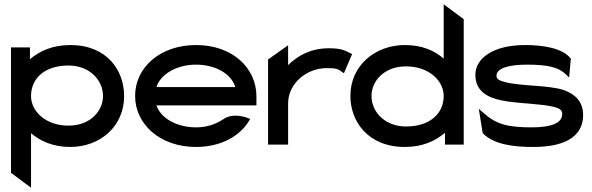

<svg xmlns="http://www.w3.org/2000/svg" viewBox="-20 -671 2749 891"><path d="M31 131 124 200V-53C166 -17 225 11 306 11C444 11 556 -84 556 -225C556 -343 478 -462 306 -462C224 -462 163 -434 119 -396V-451H31ZM124 -225C124 -308 188 -367 298 -367C394 -367 458 -301 458 -225C458 -156 399 -88 298 -88C190 -88 124 -156 124 -225Z M607 -226C607 -95 722 11 890 11C1002 11 1091 -37 1135 -109L1141 -119L1131 -123C1130 -123 1064 -152 1015 -117C981 -94 938 -80 890 -80C801 -80 726 -122 706 -182H1170V-224C1170 -356 1058 -462 890 -462C722 -462 607 -357 607 -226ZM706 -267C725 -327 800 -371 890 -371C980 -371 1054 -328 1072 -267Z M1224 0H1317V-190C1317 -241 1341 -281 1373 -309C1402 -334 1444 -355 1498 -355C1542 -355 1549 -350 1566 -338L1576 -331L1614 -420L1606 -424C1579 -437 1565 -447 1506 -447C1422 -447 1362 -413 1317 -369V-461L1224 -395Z M1606 -226C1606 -108 1687 11 1859 11C1941 11 2001 -17 2045 -55V0H2132V-582L2039 -651V-399C1998 -435 1940 -462 1859 -462C1721 -462 1606 -367 1606 -226ZM1704 -226C1704 -295 1763 -363 1864 -363C1972 -363 2039 -295 2039 -226C2039 -143 1974 -84 1864 -84C1768 -84 1704 -150 1704 -226Z M2186 -324C2186 -239 2255 -212 2337 -200C2406 -190 2493 -189 2551 -175C2576 -168 2589 -161 2589 -142C2589 -99 2537 -80 2447 -80C2337 -80 2282 -94 2224 -147L2202 -166L2220 -53L2222 -51C2274 0 2363 11 2455 11C2630 11 2686 -57 2686 -137C2686 -203 2645 -235 2597 -253C2523 -277 2402 -270 2324 -290C2298 -297 2284 -303 2284 -320C2284 -355 2343 -371 2425 -371C2525 -371 2573 -358 2606 -326L2621 -311L2629 -398L2627 -401C2591 -447 2502 -462 2417 -462C2268 -462 2186 -400 2186 -324Z"/></svg>

Font: Charger Pro
Style: ExBdSuExt
Weight: 400
Designer: Jasper
Foundry: Cannot Into Space Fonts
Version: Version 1.09